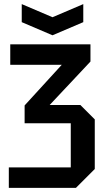

<svg xmlns="http://www.w3.org/2000/svg" viewBox="-20 -916 512 936"><path d="M350 0H23V-100H325V-315H100V-402L281 -600H30V-700H421V-616L222 -404H372L442 -334V-92ZM386 -896V-808L236 -744L86 -808V-896L236 -832Z"/></svg>

Font: Tektur SemiCondensed Medium
Style: Regular
Weight: 500
Width: 4
Designer: Adam Jagosz
Foundry: Adam Jagosz
Version: Version 1.005;gftools[0.9.30]